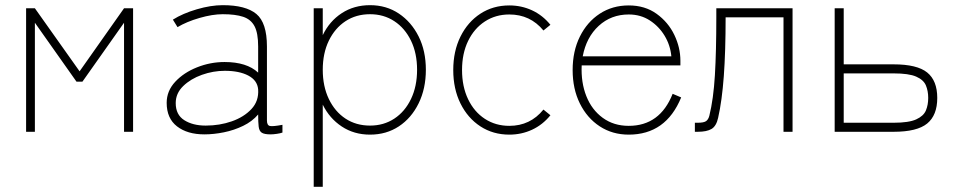

<svg xmlns="http://www.w3.org/2000/svg" viewBox="-20 -510 3700 743"><path d="M81 0V-478H115L288 -234L460 -478H495V0H460V-422L299 -194H276L115 -422V0Z M771 10Q705 10 665 -21Q625 -52 625 -112Q625 -158 658 -193.5Q691 -229 742.5 -249.5Q794 -270 849 -270Q935 -270 979 -229V-330Q979 -382 965 -408.5Q951 -435 921 -445Q891 -455 842 -455Q802 -455 752 -440.5Q702 -426 667 -405L649 -434Q687 -458 741.5 -474Q796 -490 842 -490Q931 -490 972 -456Q1013 -422 1013 -330V-44Q1013 -25 1024.5 -22.5Q1036 -20 1073 -27V3Q1065 6 1051 8Q1037 10 1027 10Q1003 10 993 3.5Q983 -3 981 -20Q979 -37 979 -67Q956 -40 921 -23Q886 -6 846.5 2Q807 10 771 10ZM776 -24Q830 -24 877 -40.5Q924 -57 953 -88Q982 -119 979 -164Q976 -199 941 -217.5Q906 -236 850 -236Q805 -236 761.5 -220.5Q718 -205 689 -177Q660 -149 660 -111Q660 -66 693 -45Q726 -24 776 -24Z M1194 213V-478H1229V-374Q1255 -428 1302.5 -459Q1350 -490 1412 -490Q1475 -490 1523.5 -457.5Q1572 -425 1600 -369Q1628 -313 1628 -240Q1628 -167 1600 -110Q1572 -53 1523.5 -21Q1475 11 1412 11Q1350 11 1302.5 -20.5Q1255 -52 1229 -105V213ZM1412 -24Q1465 -24 1506 -51Q1547 -78 1570.5 -127Q1594 -176 1594 -240Q1594 -304 1570.5 -352.5Q1547 -401 1506 -428Q1465 -455 1412 -455Q1358 -455 1317 -428Q1276 -401 1252.5 -352.5Q1229 -304 1229 -240Q1229 -176 1252.5 -127Q1276 -78 1317 -51Q1358 -24 1412 -24Z M1951 11Q1888 11 1839 -21Q1790 -53 1762 -109.5Q1734 -166 1734 -239Q1734 -312 1762 -368.5Q1790 -425 1839 -457Q1888 -489 1951 -489Q1998 -489 2039 -470Q2080 -451 2110 -414L2083 -392Q2032 -454 1951 -454Q1898 -454 1856.5 -427Q1815 -400 1791.5 -351.5Q1768 -303 1768 -239Q1768 -175 1791.5 -126Q1815 -77 1856.5 -50Q1898 -23 1951 -23Q2032 -23 2083 -86L2110 -64Q2080 -27 2039 -8Q1998 11 1951 11Z M2413 11Q2350 11 2301 -21Q2252 -53 2224 -109.5Q2196 -166 2196 -239Q2196 -312 2224 -368.5Q2252 -425 2301 -457Q2350 -489 2413 -489Q2476 -489 2521 -456.5Q2566 -424 2589.5 -375Q2613 -326 2613 -275V-257H2231Q2228 -191 2249 -138Q2270 -85 2312.5 -54Q2355 -23 2413 -23Q2534 -23 2583 -147L2616 -133Q2557 11 2413 11ZM2235 -292H2578Q2574 -335 2552 -371.5Q2530 -408 2494.5 -431Q2459 -454 2413 -454Q2345 -454 2297 -410Q2249 -366 2235 -292Z M2669 0V-35H2680Q2703 -35 2712 -41Q2721 -47 2725 -62Q2741 -127 2746.5 -219Q2752 -311 2752 -443V-478H3047V0H3012V-443H2788Q2788 -311 2781 -215.5Q2774 -120 2759 -54Q2752 -22 2733.5 -11Q2715 0 2680 0Z M3210 0V-478H3245V-261H3438Q3529 -261 3568 -229.5Q3607 -198 3607 -131Q3607 -64 3568 -32Q3529 0 3438 0ZM3245 -35H3438Q3497 -35 3525.5 -48Q3554 -61 3563 -82.5Q3572 -104 3572 -131Q3572 -158 3563 -179.5Q3554 -201 3525.5 -213.5Q3497 -226 3438 -226H3245Z"/></svg>

Font: Zen Kaku Gothic New Light
Style: Regular
Weight: 300
Designer: Yoshimichi Ohira
Foundry: Positype
Version: Version 1.002